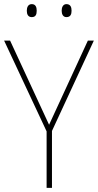

<svg xmlns="http://www.w3.org/2000/svg" viewBox="-20 -911 475 931"><path d="M110 -859C110 -842 116 -828 134 -828C153 -828 158 -841 158 -859C158 -876 153 -891 134 -891C116 -891 110 -875 110 -859ZM279 -859C279 -842 286 -828 302 -828C322 -828 327 -842 327 -859C327 -876 322 -891 302 -891C286 -891 279 -876 279 -859ZM218 -306 29 -714H0L206 -274V0H232V-276L435 -714H406Z"/></svg>

Font: Noto Sans Hebrew SemiCondensed Thin
Style: Regular
Weight: 100
Width: 4
Designer: Monotype Design Team
Foundry: Monotype Imaging Inc.
Version: Version 2.004